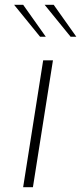

<svg xmlns="http://www.w3.org/2000/svg" viewBox="-20 -785 340 805"><path d="M161 -532H202L118 0H77ZM39 -765H77L172 -631H148ZM167 -765H205L300 -631H276Z"/></svg>

Font: Exo ExtraLight
Style: Italic
Weight: 275
Italic angle: -9°
Designer: Natanael Gama
Foundry: Natanael Gama
Version: Version 1.500; ttfautohint (v1.6)